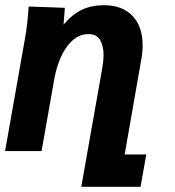

<svg xmlns="http://www.w3.org/2000/svg" viewBox="-52 -580 672 737"><path d="M58 -555 197 -550 192 -485.5Q225.5 -525.5 262.8 -542.8Q300 -560 347.5 -560Q417.5 -560 456.5 -519.2Q495.5 -478.5 495.5 -406Q495.5 -379.5 490.5 -352.5L426.5 13H509.5L487.5 137H260L341 -321Q345.5 -348 345.5 -369Q345.5 -404 332.2 -426.5Q319 -449 287.5 -449Q252.5 -449 225.5 -424Q198.5 -399 181.5 -360.5Q164.5 -322 157 -280L107.5 0H-32.5L44.5 -435.5Q53.5 -486.5 58 -555Z"/></svg>

Font: JuliaMono ExtraBoldItalic
Style: Regular
Weight: 800
Italic angle: -9°
Monospace: yes
Designer: cormullion
Foundry: corm
Version: Version 0.049; ttfautohint (v1.8.4)